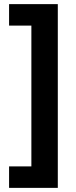

<svg xmlns="http://www.w3.org/2000/svg" viewBox="-20 -746 366 930"><path d="M24 60H132V-622H24V-726H260V164H24Z"/></svg>

Font: Noto Sans Khmer UI
Style: Bold
Weight: 700
Designer: Danh Hong and the Monotype Design Team
Foundry: Monotype Imaging Inc.
Version: Version 2.002; ttfautohint (v1.8.4.7-5d5b)